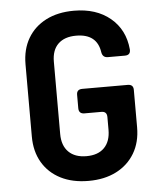

<svg xmlns="http://www.w3.org/2000/svg" viewBox="-53 -786 706 843"><g transform="rotate(-5 300.0 -365.0)"><path d="M304 10Q233 10 181 -16.5Q129 -43 100.5 -91.5Q72 -140 72 -206V-524Q72 -590 100.5 -638.5Q129 -687 181 -713.5Q233 -740 304 -740Q402 -740 464 -688.5Q526 -637 534 -550Q536 -524 510 -524H435Q412 -524 408 -548Q396 -630 304 -630Q253 -630 225 -603Q197 -576 197 -525V-206Q197 -155 225 -127Q253 -99 304 -99Q355 -99 382.5 -127Q410 -155 410 -206V-262Q410 -287 386 -287H311Q286 -287 286 -312V-371Q286 -395 311 -395H511Q536 -395 536 -371V-206Q536 -140 507 -91.5Q478 -43 426 -16.5Q374 10 304 10Z"/></g></svg>

Font: Pitagon Sans Mono
Style: Bold
Weight: 700
Monospace: yes
Designer: Travis Tran
Foundry: Pitagon
Version: Version 1.001; ttfautohint (v1.8.4.7-5d5b);gftools[0.9.26]